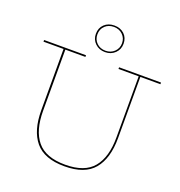

<svg xmlns="http://www.w3.org/2000/svg" viewBox="-173 -1153 1221 1304"><g transform="rotate(20 437.5 -500.5)"><path d="M860 -752V-740H715V-298Q715 -151 649.5 -72Q584 7 437 7Q291 7 225.5 -72Q160 -151 160 -298V-740H15V-752H318V-740H173V-298Q173 -156 235 -80.5Q297 -5 438 -5Q579 -5 641 -80.5Q703 -156 703 -298V-740H557V-752ZM331 -912Q331 -955 359 -981.5Q387 -1008 431 -1008Q475 -1008 503 -981.5Q531 -955 531 -912Q531 -871 502.5 -843.5Q474 -816 431 -816Q388 -816 359.5 -843.5Q331 -871 331 -912ZM520 -912Q520 -949 494.5 -973.5Q469 -998 431 -998Q392 -998 367 -974Q342 -950 342 -912Q342 -875 367 -850.5Q392 -826 431 -826Q469 -826 494.5 -850.5Q520 -875 520 -912Z"/></g></svg>

Font: Hepta Slab Thin
Style: Regular
Weight: 250
Designer: Michael LaGattuta
Foundry: Michael LaGattuta
Version: Version 1.100; ttfautohint (v1.8) -l 8 -r 50 -G 200 -x 14 -D